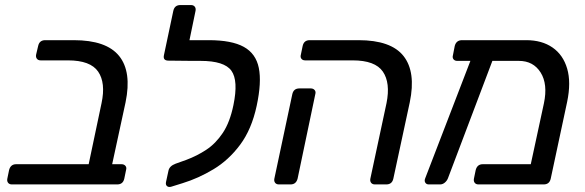

<svg xmlns="http://www.w3.org/2000/svg" viewBox="-20 -730 2315 760"><path d="M27 0Q17 0 12 -6.5Q7 -13 9 -23L16 -57Q22 -80 44 -80H331L382 -322Q399 -402 368.5 -446.5Q338 -491 249 -491H141Q131 -491 126 -497.5Q121 -504 123 -514L131 -548Q136 -571 159 -571H272Q401 -571 451.5 -508.5Q502 -446 477 -325L424 -80H461Q471 -80 476.5 -73.5Q482 -67 479 -57L472 -23Q467 0 444 0Z M658 9Q648 12 641.5 7Q635 2 637 -9L647 -55Q651 -73 675 -82L717 -97Q760 -113 797 -137.5Q834 -162 862 -204Q890 -246 904 -314Q924 -411 896 -450Q868 -489 774 -489H744Q742 -489 741 -489L647 -490Q624 -490 629 -512L666 -687Q671 -710 694 -710H736Q746 -710 751 -703.5Q756 -697 754 -687L730 -571H806Q897 -571 945 -544.5Q993 -518 1004.5 -461Q1016 -404 996 -311Q976 -218 930.5 -157Q885 -96 825 -60Q765 -24 703 -5Z M1464 0Q1454 0 1449 -6.5Q1444 -13 1446 -23L1510 -322Q1526 -402 1495.5 -446.5Q1465 -491 1376 -491H1188Q1178 -491 1173 -497.5Q1168 -504 1171 -514L1178 -548Q1183 -571 1206 -571H1399Q1528 -571 1577.5 -508Q1627 -445 1602 -325L1537 -23Q1532 0 1509 0ZM1084 0Q1074 0 1069 -6.5Q1064 -13 1066 -23L1137 -357Q1142 -380 1165 -380H1210Q1220 -380 1225.5 -373.5Q1231 -367 1228 -357L1158 -23Q1152 0 1130 0Z M1677 0Q1668 0 1663.5 -7Q1659 -14 1663 -24L1842 -489H1790Q1780 -489 1775 -495.5Q1770 -502 1773 -512L1780 -548Q1786 -571 1809 -571H2063Q2125 -571 2167 -542Q2209 -513 2225 -458.5Q2241 -404 2225 -327L2160 -23Q2155 0 2132 0H1874Q1864 0 1859 -6.5Q1854 -13 1856 -23L1863 -57Q1869 -80 1891 -80H2081L2133 -321Q2149 -397 2120 -443Q2091 -489 2034 -489H1929L1753 -24Q1749 -14 1740.5 -7Q1732 0 1722 0Z"/></svg>

Font: Lubike
Style: Italic
Weight: 400
Italic angle: -12°
Foundry: Honoka55
Version: Version 1.000;July 22, 2022;FontCreator 14.0.0.2862 64-bit